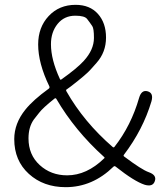

<svg xmlns="http://www.w3.org/2000/svg" viewBox="-20 -762 685 795"><path d="M252 13Q160 13 99.5 -42Q39 -97 39 -186Q39 -251 85 -308Q117 -348 182 -395Q187 -399 184 -405Q138 -500 138 -578Q138 -649 181.5 -695.5Q225 -742 293 -742Q352 -742 385.5 -704.5Q419 -667 419 -606.5Q419 -546 380 -502Q368 -489 356 -475Q338 -454 273 -404Q258 -393 255 -391Q252 -389 255 -384Q327 -257 447 -153Q451 -150 454 -154Q523 -242 556 -357Q566 -391 591 -384Q617 -377 607 -342Q572 -225 493 -121Q490 -117 494 -114Q567 -59 596 -49Q630 -37 621 -12Q613 13 579 3Q536 -11 459 -72Q454 -76 450 -72Q363 13 252 13ZM258 -36Q339 -36 411 -106Q415 -109 411 -112Q290 -221 213 -353Q210 -357 206 -354Q157 -315 142 -295Q131 -281 120 -267Q98 -236 98 -189Q98 -121 144.5 -78.5Q191 -36 258 -36ZM228 -435Q230 -430 234 -433Q299 -479 327 -510Q369 -556 369 -605Q369 -644 362 -654Q352 -669 341 -683Q331 -697 292 -697Q246 -697 218.5 -663Q191 -629 191 -579Q191 -515 228 -435Z"/></svg>

Font: Resource Han Rounded KR Light
Style: Regular
Weight: 300
Designer: Cyano Hao (round all glyphs); Ryoko NISHIZUKA 西塚涼子 (kana, bopomofo & ideographs); Paul D. Hunt (Latin, Greek & Cyrillic)
Foundry: Cyano Hao
Version: 0.990